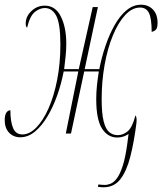

<svg xmlns="http://www.w3.org/2000/svg" viewBox="-20 -566 688 814"><path d="M419 228Q413 228 407.5 227.5Q402 227 395 226L397 216Q405 217 412.5 217.5Q420 218 425 218Q436 218 449.5 212.5Q463 207 476 189.5Q489 172 500.5 136.5Q512 101 520 41L525 2Q515 9 503 13Q491 17 477 17Q437 17 412.5 -21Q388 -59 388 -146Q388 -175 391 -203.5Q394 -232 399 -263H337L281 0H259L312 -263H250Q240 -211 222.5 -161.5Q205 -112 181 -72Q157 -32 128 -8Q99 16 66 16Q37 16 18.5 -3.5Q0 -23 0 -57Q0 -96 24 -99Q24 -50 35.5 -23Q47 4 75 4Q105 4 134 -25.5Q163 -55 186 -107Q209 -159 222.5 -228.5Q236 -298 236 -377Q236 -466 218.5 -499Q201 -532 170 -532Q149 -532 128 -515.5Q107 -499 95 -449Q89 -452 89 -466Q89 -496 113 -519Q137 -542 170 -542Q215 -542 238 -496Q261 -450 261 -381Q261 -353 258 -326Q255 -299 252 -273H314L373 -536H395L339 -273H401Q411 -324 427.5 -372.5Q444 -421 466.5 -460.5Q489 -500 517 -523Q545 -546 578 -546Q609 -546 628.5 -525.5Q648 -505 648 -469Q648 -448 641 -440.5Q634 -433 623 -431Q623 -488 611.5 -511Q600 -534 574 -534Q540 -534 510.5 -502Q481 -470 458.5 -415.5Q436 -361 423.5 -291Q411 -221 411 -146Q411 -85 419.5 -51.5Q428 -18 443.5 -5.5Q459 7 479 7Q502 7 521.5 -9.5Q541 -26 554 -76Q556 -76 557.5 -70.5Q559 -65 559 -60Q559 -56 559 -51.5Q559 -47 558 -41Q548 37 532.5 98Q517 159 490.5 193.5Q464 228 419 228Z"/></svg>

Font: Noto Serif Display ExtraCondensed Thin
Style: Italic
Weight: 100
Width: 2
Italic angle: -12°
Designer: Monotype Design Team
Foundry: Monotype Imaging Inc.
Version: Version 2.009